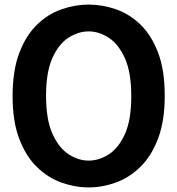

<svg xmlns="http://www.w3.org/2000/svg" viewBox="-20 -804 774 838"><path d="M367 14Q307 14 248 -7.2Q189 -28.5 141 -75.2Q93 -122 64 -198Q35 -274 35 -384Q35 -496 64 -572.5Q93 -649 141 -695.8Q189 -742.5 248 -763.2Q307 -784 367 -784Q427 -784 486 -763.5Q545 -743 593 -696.8Q641 -650.5 670 -574.2Q699 -498 699 -386Q699 -276 670 -199.5Q641 -123 593 -76Q545 -29 486 -7.5Q427 14 367 14ZM367 -103Q411.5 -103 454.2 -130Q497 -157 525 -218.5Q553 -280 553 -384Q553 -488 525 -550Q497 -612 454.2 -639.5Q411.5 -667 367 -667Q322.5 -667 279.8 -640Q237 -613 209 -551.5Q181 -490 181 -386Q181 -282 209 -220Q237 -158 279.8 -130.5Q322.5 -103 367 -103Z"/></svg>

Font: Junction
Style: Bold
Weight: 700
Designer: Caroline Hadilaksono
Foundry: Caroline Hadilaksono, Tyler Finck, The League of Moveable Type
Version: Version 2.000; ttfautohint (v1.8.3)